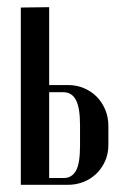

<svg xmlns="http://www.w3.org/2000/svg" viewBox="-20 -515 355 535"><path d="M170 -278Q193 -278 213.5 -269.5Q234 -261 249 -246Q264 -231 273 -210Q282 -189 282 -164V-111Q282 -87 273 -66.5Q264 -46 248.5 -31Q233 -16 212.5 -8Q192 0 169 0H38V-494L117 -495V-278ZM203 -166Q203 -215 191.5 -236.5Q180 -258 157 -258H117V-19H158Q180 -19 191.5 -39Q203 -59 203 -109Z"/></svg>

Font: Moniqa SemBd Narrow Heading
Style: Regular
Weight: 600
Width: 4
Designer: Rajesh Rajput
Foundry: Rajesh Rajput
Version: Version 1.000